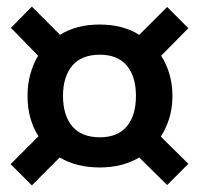

<svg xmlns="http://www.w3.org/2000/svg" viewBox="-20 -631 600 579"><path d="M161 -526Q210 -557 281 -557Q350 -557 400 -526L484 -610L548 -546L466 -463Q482 -438 491 -407.5Q500 -377 500 -342Q500 -305 490.5 -274.5Q481 -244 465 -219L548 -137L484 -73L400 -156Q349 -126 281 -126Q211 -126 160 -156L76 -72L12 -136L96 -220Q80 -245 71.5 -275.5Q63 -306 63 -342Q63 -377 71.5 -407.5Q80 -438 95 -463L13 -547L76 -611ZM281 -217Q335 -217 362.5 -250Q390 -283 390 -342Q390 -400 362.5 -433Q335 -466 281 -466Q226 -466 198 -433Q170 -400 170 -342Q170 -283 198 -250Q226 -217 281 -217Z"/></svg>

Font: Qnwhxotralxmqkhsjrfbfhwcoqn
Style: Regular
Weight: 500
Designer: Carrois Corporate & Edenspiekermann
Foundry: Carrois Corporate GbR & Edenspiekermann AG
Version: Version 2.001